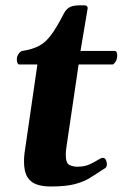

<svg xmlns="http://www.w3.org/2000/svg" viewBox="-20 -673 457 707"><path d="M166 13.7Q136.2 13.7 114.3 5.9Q92.3 -2 80.3 -22Q68.4 -42 68.4 -78.6Q68.4 -85.4 68.8 -93Q69.3 -100.6 70.3 -108.9L117.7 -435.5H50.8Q45.9 -436 43.9 -442.4Q42 -448.7 42 -454.6Q42 -465.8 48.8 -475.1Q55.7 -484.4 62 -485.4Q99.6 -491.2 124 -504.2Q148.4 -517.1 168.9 -545.2Q189.5 -573.2 214.8 -622.6Q223.6 -639.6 236.6 -646.5Q249.5 -653.3 271.5 -653.3H291.5Q297.9 -653.3 300.8 -649.4Q303.7 -645.5 302.7 -641.6L276.4 -485.4H402.3Q408.2 -484.9 409.9 -479.7Q411.6 -474.6 411.6 -468.8Q411.6 -456.1 406.2 -447Q400.9 -438 395.5 -435.5H269.5L225.1 -134.8Q223.6 -125.5 222.9 -117.9Q222.2 -110.4 222.2 -103.5Q222.2 -71.8 235.8 -65.4Q249.5 -59.1 264.6 -59.1Q290.5 -59.1 309.1 -67.4Q327.6 -75.7 339.8 -83.7Q352.1 -91.8 358.4 -91.8Q366.2 -91.8 369.9 -84.2Q373.5 -76.7 373.5 -67.9Q373.5 -58.1 367.7 -54.2Q337.9 -34.7 313.5 -19.3Q289.1 -3.9 255.9 4.9Q222.7 13.7 166 13.7Z"/></svg>

Font: Gelasio
Style: Bold Italic
Weight: 700
Italic angle: -8.5°
Designer: Eben Sorkin
Foundry: Eben Sorkin
Version: Version 1.008